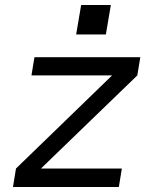

<svg xmlns="http://www.w3.org/2000/svg" viewBox="-20 -749 640 769"><path d="M32 0 44 -74 429 -447H106L118 -520H542L530 -447L144 -74H468L456 0ZM285 -611 305 -729H424L404 -611Z"/></svg>

Font: Iosevka SS04 Extended Oblique
Style: Regular
Weight: 400
Width: 7
Italic angle: -9°
Monospace: yes
Designer: Belleve Invis
Foundry: Belleve Invis
Version: Version 19.0.0; ttfautohint (v1.8.4)